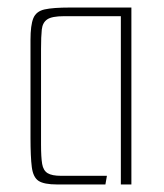

<svg xmlns="http://www.w3.org/2000/svg" viewBox="-20 -490 436 510"><path d="M132 0Q97 0 82.5 -9.5Q68 -19 64.5 -46Q61 -73 61 -125V-384Q61 -423 68.5 -441.5Q76 -460 98.5 -465Q121 -470 166 -470H329V0H301V-447H150Q118 -447 105.5 -438.5Q93 -430 91 -411.5Q89 -393 89 -360V-106Q89 -72 92 -54.5Q95 -37 106.5 -30Q118 -23 142 -23H264L260 0Z"/></svg>

Font: Smooch Sans Thin ExtraLight
Style: Regular
Weight: 250
Version: Version 1.010